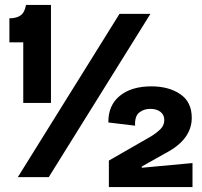

<svg xmlns="http://www.w3.org/2000/svg" viewBox="-20 -716 818 776"><path d="M74 -300V-545H18V-642Q47 -642 63.5 -654Q80 -666 85 -696H186V-300ZM52 0 463 -660H588L177 0ZM420 40V-67L589 -164Q612 -178 628 -193.5Q644 -209 644 -231Q644 -252 628.5 -264Q613 -276 587 -276Q561 -276 542.5 -261Q524 -246 526 -208L418 -221Q417 -290 464 -328.5Q511 -367 592 -367Q662 -367 708.5 -335.5Q755 -304 755 -240Q755 -152 649 -97L553 -43V-38L758 -57V40Z"/></svg>

Font: Bricolage Grotesque 48pt SemiBold
Style: Regular
Weight: 600
Designer: Mathieu Triay
Foundry: Atelier Triay
Version: Version 1.000; ttfautohint (v1.8.4.7-5d5b);gftools[0.9.32]